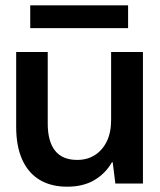

<svg xmlns="http://www.w3.org/2000/svg" viewBox="-20 -692 605 724"><path d="M233 12Q173 12 130 -13.5Q87 -39 64 -89.5Q41 -140 41 -214V-496H160V-226Q160 -159 187.5 -124Q215 -89 271 -89Q309 -89 337.5 -107Q366 -125 382.5 -158.5Q399 -192 399 -240V-496H519V0H415L405 -80H402Q378 -38 336 -13Q294 12 233 12ZM94 -586V-672H463V-586Z"/></svg>

Font: DM Sans 36pt SemiBold
Style: Regular
Weight: 600
Designer: Colophon Foundry, Jonny Pinhorn
Foundry: Colophon Foundry
Version: Version 4.004;gftools[0.9.30]